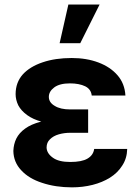

<svg xmlns="http://www.w3.org/2000/svg" viewBox="-20 -805 610 835"><path d="M252.9 -286.1Q280.3 -286.1 363.3 -286.1Q363.3 -271.5 363.3 -227.5Q343.8 -227.5 285.2 -227.5Q258.8 -227.5 235.4 -220.7Q211.9 -213.9 197.3 -199.2Q182.6 -185.5 182.6 -163.1Q183.6 -137.7 210 -119.1Q235.4 -100.6 285.2 -100.6Q335.9 -100.6 360.4 -115.2Q385.7 -129.9 389.6 -157.2Q437.5 -157.2 533.2 -157.2Q532.2 -116.2 511.7 -85Q492.2 -53.7 458 -32.2Q424.8 -11.7 382.8 -1Q339.8 9.8 293 9.8Q221.7 9.8 163.1 -9.8Q105.5 -28.3 72.3 -64.5Q39.1 -99.6 38.1 -148.4Q39.1 -177.7 50.8 -202.1Q63.5 -227.5 89.8 -246.1Q115.2 -264.6 156.2 -275.4Q196.3 -286.1 252.9 -286.1ZM363.3 -264.6Q335.9 -264.6 252.9 -264.6Q200.2 -264.6 162.1 -275.4Q123 -286.1 97.7 -304.7Q72.3 -323.2 59.6 -346.7Q47.9 -371.1 47.9 -395.5Q47.9 -446.3 79.1 -481.4Q110.4 -515.6 166 -534.2Q220.7 -552.7 292 -552.7Q356.4 -552.7 408.2 -533.2Q460 -513.7 491.2 -477.5Q522.5 -441.4 525.4 -389.6Q476.6 -389.6 378.9 -389.6Q376 -417 350.6 -429.7Q324.2 -442.4 284.2 -442.4Q239.3 -442.4 215.8 -424.8Q192.4 -407.2 192.4 -383.8Q192.4 -359.4 217.8 -344.7Q242.2 -329.1 285.2 -329.1Q311.5 -329.1 363.3 -329.1Q363.3 -313.5 363.3 -264.6ZM239.3 -617.2Q249 -659.2 277.3 -785.2Q311.5 -785.2 413.1 -785.2Q391.6 -743.2 329.1 -617.2Q306.6 -617.2 239.3 -617.2Z"/></svg>

Font: DeepSea
Style: Bold
Weight: 700
Designer: Stem
Version: Version 3.019;git-0a5106e0b